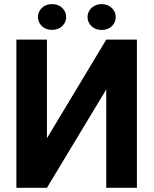

<svg xmlns="http://www.w3.org/2000/svg" viewBox="-20 -901 740 921"><path d="M58.6 0ZM489.7 -710.9H636.7V0H489.7V-472.2L205.1 0H58.6V-710.9H205.1V-237.8ZM297.4 -819.3Q297.4 -793.5 278.3 -775.6Q259.3 -757.8 229.5 -757.8Q199.2 -757.8 180.7 -775.9Q162.1 -793.9 162.1 -819.3Q162.1 -844.7 180.7 -863Q199.2 -881.3 229.5 -881.3Q259.8 -881.3 278.6 -863Q297.4 -844.7 297.4 -819.3ZM399.9 -819.3Q399.9 -845.7 419.7 -863.5Q439.5 -881.3 467.8 -881.3Q496.6 -881.3 515.9 -863.3Q535.2 -845.2 535.2 -819.3Q535.2 -793.9 516.6 -775.6Q498 -757.3 467.8 -757.3Q437.5 -757.3 418.7 -775.6Q399.9 -793.9 399.9 -819.3Z"/></svg>

Font: Roboto-o
Style: o-Bold
Weight: 700
Designer: Google
Version: Version 2.134; 2016; ttfautohint (v1.6)